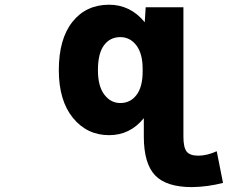

<svg xmlns="http://www.w3.org/2000/svg" viewBox="-20 -555 1040 805"><path d="M390.6 -260.7Q390.6 -193.4 417.5 -158.2Q444.3 -123 484.4 -123Q526.4 -123 552.2 -156.7Q578.1 -190.4 578.1 -255.9V-265.6Q578.1 -330.1 551.8 -364.7Q525.4 -399.4 484.4 -399.4Q441.4 -399.4 416 -365.2Q390.6 -331.1 390.6 -260.7ZM226.6 -260.7Q226.6 -391.6 283.7 -463.4Q340.8 -535.2 437.5 -535.2Q526.4 -535.2 586.9 -461.9L590.8 -524.4H749V17.6Q749 63.5 762.7 80.6Q776.4 97.7 811.5 97.7Q847.7 97.7 888.7 79.1L915 211.9Q850.6 228.5 785.2 229.5Q676.8 229.5 629.9 179.7Q583 129.9 583 17.6V-59.6Q525.4 11.7 437.5 11.7Q344.7 11.7 285.6 -61Q226.6 -133.8 226.6 -260.7Z"/></svg>

Font: Gen Shin Gothic Monospace Heavy
Style: Bold
Weight: 800
Designer: [Source Han Sans]
Ryoko NISHIZUKA  (kana & ideographs); Paul D. Hunt (Latin, Greek & Cyrillic); Wenlong ZHANG  (bopomofo
Version: Version 1.002.20150607